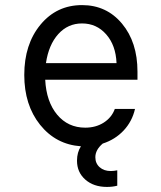

<svg xmlns="http://www.w3.org/2000/svg" viewBox="-20 -570 640 761"><path d="M159.2 -253.9Q163.6 -167 206.5 -115.5Q249.5 -64 317.9 -64Q359.9 -64 391.4 -84.2Q422.9 -104.5 435.1 -138.2H515.1Q503.9 -88.9 470 -52.7Q436 -16.6 387.2 -1Q357.9 23.9 357.9 53.2Q357.9 77.6 375 92.8Q392.1 107.9 418.9 107.9Q431.6 107.9 444.8 105V166Q426.3 170.9 403.8 170.9Q351.1 170.9 318.1 141.8Q285.2 112.8 285.2 66.9Q285.2 33.7 300.8 9.8Q201.7 2.9 138.9 -75.4Q76.2 -153.8 76.2 -272.9Q76.2 -394.5 140.4 -472.2Q204.6 -549.8 305.2 -549.8Q402.3 -549.8 463.6 -476.3Q524.9 -402.8 524.9 -286.1V-253.9ZM305.2 -477.1Q249 -477.1 210.9 -434.8Q172.9 -392.6 162.1 -319.8H441.9Q439 -390.6 400.9 -433.8Q362.8 -477.1 305.2 -477.1Z"/></svg>

Font: CommitMono
Style: Regular
Weight: 400
Monospace: yes
Designer: Eigil Nikolajsen
Foundry: Eigil Nikolajsen
Version: Version 1.143